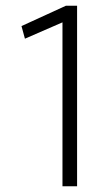

<svg xmlns="http://www.w3.org/2000/svg" viewBox="-20 -650 379 670"><path d="M210 -630H249V0H198V-572L67 -515L55 -559Z"/></svg>

Font: Mukta Vaani ExtraLight
Style: Regular
Weight: 275
Designer: Noopur Datye, Girish Dalvi, Yashodeep Gholap, Pallavi Karambelkar
Foundry: Ek Type
Version: Version 2.538;PS 1.000;hotconv 16.6.51;makeotf.lib2.5.65220;